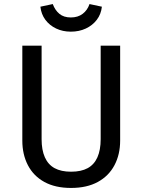

<svg xmlns="http://www.w3.org/2000/svg" viewBox="-20 -914 702 946"><path d="M476 -689H572V-221Q572 -153 544 -100Q516 -47 462 -17.5Q408 12 330 12Q252 12 198.5 -17.5Q145 -47 117.5 -100Q90 -153 90 -221V-689H185V-228Q185 -175 201 -139Q217 -103 249 -85.5Q281 -68 330 -68Q380 -68 412 -85.5Q444 -103 460 -139Q476 -175 476 -228ZM329 -758Q289 -758 256.5 -773.5Q224 -789 203.5 -816.5Q183 -844 179 -881L240 -894Q251 -864 272.5 -846Q294 -828 329 -828Q364 -828 387.5 -846Q411 -864 421 -894L482 -881Q478 -844 457 -816.5Q436 -789 403 -773.5Q370 -758 329 -758Z"/></svg>

Font: Fira Sans Variable
Style: Regular
Weight: 400
Designer: Carrois Corporate & Edenspiekermann AG
Foundry: Carrois Corporate GbR & Edenspiekermann AG
Version: Version 4.202